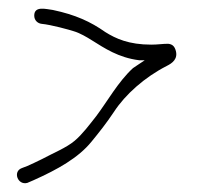

<svg xmlns="http://www.w3.org/2000/svg" viewBox="-20 -443 457 443"><path d="M30 -55C9 -47 21 -15 43 -21L57 -27C113 -52 161 -79 191 -116C209 -138 225 -158 243 -185C269 -225 314 -265 365 -291C377 -297 392 -307 385 -328C382 -337 377 -341 368 -342C355 -342 344 -340 329 -340C277 -340 247 -354 223 -369C189 -393 154 -409 102 -420C86 -422 59 -430 59 -407C59 -396 67 -389 76 -388C98 -386 141 -374 150 -371C164 -367 181 -357 192 -350C221 -332 253 -310 301 -304H314L287 -286C253 -255 227 -208 202 -175C187 -156 170 -133 152 -118C133 -102 103 -90 77 -76C63 -69 52 -64 43 -60Z"/></svg>

Font: Stray Cat
Style: SuCn
Weight: 400
Version: Version 1.0